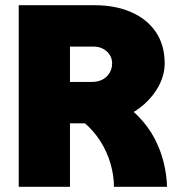

<svg xmlns="http://www.w3.org/2000/svg" viewBox="-20 -718 690 738"><path d="M194 -244V-403H333Q357 -403 374.5 -412.5Q392 -422 401.5 -438.5Q411 -455 411 -474Q411 -493 401.5 -507.5Q392 -522 376 -530.5Q360 -539 338 -539H194V-698H343Q423 -698 484 -671.5Q545 -645 579 -595Q613 -545 613 -474Q613 -433 592.5 -392Q572 -351 534.5 -317.5Q497 -284 444 -264Q391 -244 325 -244ZM52 0V-698H249V0ZM418 0Q418 -43 405 -88.5Q392 -134 366 -175Q340 -216 301.5 -248.5Q263 -281 212 -298L413 -341Q470 -313 510 -272.5Q550 -232 574 -186Q598 -140 609.5 -92Q621 -44 622 0Z"/></svg>

Font: Azeret Mono ExtraBold
Style: Regular
Weight: 800
Designer: Martin Vácha
Foundry: Displaay
Version: Version 1.002